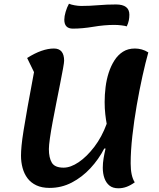

<svg xmlns="http://www.w3.org/2000/svg" viewBox="-20 -987 855 1033"><path d="M617 26Q587 26 569 11.5Q551 -3 542 -28Q533 -53 533 -85Q533 -110 537.5 -136.5Q542 -163 548 -188H541Q511 -130 466.5 -82Q422 -34 366.5 -5Q311 24 247 24Q205 24 175.5 10Q146 -4 128 -28Q110 -52 101.5 -83.5Q93 -115 93 -149Q93 -172 96 -204Q99 -236 107 -286Q115 -336 128.5 -412Q142 -488 163 -599L126 -675Q167 -701 203 -713.5Q239 -726 270 -726Q325 -726 325 -660Q325 -651 319 -617.5Q313 -584 303.5 -536.5Q294 -489 283.5 -436Q273 -383 263.5 -332.5Q254 -282 248.5 -243Q243 -204 243 -185Q243 -138 259 -111.5Q275 -85 322 -85Q360 -85 403.5 -114.5Q447 -144 487.5 -197Q528 -250 554 -321Q550 -342 546.5 -372.5Q543 -403 543 -438Q543 -477 548 -518Q553 -559 565 -596Q577 -633 596 -662.5Q615 -692 642 -709Q669 -726 706 -726Q724 -726 742.5 -721Q761 -716 778 -705Q763 -652 746.5 -577.5Q730 -503 715.5 -419.5Q701 -336 692 -255Q683 -174 683 -108Q683 -40 705 -6Q683 10 661.5 18Q640 26 617 26ZM372 -833Q326 -833 326 -881Q326 -899 333 -923Q340 -947 351 -967Q362 -962 381.5 -958.5Q401 -955 417 -955Q462 -955 508.5 -959Q555 -963 604 -963Q676 -963 676 -908Q676 -892 673 -877Q670 -862 662 -845Q654 -848 634 -850.5Q614 -853 595 -853Q542 -853 482.5 -843Q423 -833 372 -833Z"/></svg>

Font: Lemonada Medium
Style: Regular
Weight: 500
Designer: Mohamed Gaber (Arabic), Eduardo Tunni (Latin)
Foundry: Kief Type Foundry
Version: Version 4.004; ttfautohint (v1.8.2)